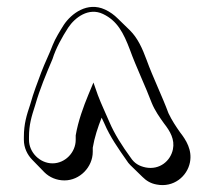

<svg xmlns="http://www.w3.org/2000/svg" viewBox="-20 -738 628 563"><path d="M252 -293V-305C257 -335 267 -365 278 -393C281 -387 283 -382 286 -376C303 -336 328 -301 351 -268C354 -263 358 -258 362 -254L398 -219C409 -208 422 -200 439 -197C489 -187 529 -221 537 -262C544 -298 526 -327 508 -350C496 -367 484 -385 474 -406C456 -455 428 -512 410 -562C397 -597 384 -626 361 -649L325 -684C315 -694 303 -703 288 -710C236 -734 189 -698 167 -665C157 -649 142 -625 135 -607C124 -578 112 -555 101 -526C89 -493 79 -469 69 -433C58 -400 50 -375 50 -336V-328C50 -305 60 -284 75 -269L110 -233C125 -218 146 -209 169 -209C214 -209 252 -248 252 -293ZM202 -328C202 -291 171 -259 134 -259C97 -259 65 -291 65 -328V-336C65 -372 72 -395 83 -429C97 -478 115 -520 134 -565C144 -597 162 -629 180 -657C200 -687 240 -717 282 -697C324 -677 342 -642 361 -592C379 -542 407 -484 425 -436C434 -414 448 -394 461 -376C479 -353 493 -329 487 -300C480 -266 448 -239 407 -247C388 -251 374 -259 363 -276C339 -309 316 -344 300 -382C289 -408 278 -430 267 -459L254 -496L239 -460C225 -426 209 -383 202 -341Z"/></svg>

Font: Blanket
Style: Poster
Weight: 900
Foundry: Cannot Into Space Fonts
Version: Version 0.9